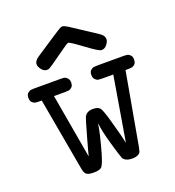

<svg xmlns="http://www.w3.org/2000/svg" viewBox="-121 -740 766 840"><g transform="rotate(-20 262.5 -320.0)"><path d="M100 -527Q100 -543 122 -557Q248 -641 255 -643Q258 -644 262 -644H263Q270 -644 287 -633.5Q304 -623 402 -558Q425 -544 425 -526Q425 -515 414.5 -501.5Q404 -488 390 -488H388Q377 -488 323 -528Q269 -568 262 -568Q257 -568 231 -549Q152 -492 143 -489Q139 -488 135 -488Q121 -488 110.5 -501.5Q100 -515 100 -527ZM16 -401Q16 -415 23.5 -422Q31 -429 38 -430Q45 -431 58 -431H173Q186 -431 193 -430Q200 -429 207.5 -421.5Q215 -414 215 -400Q215 -386 207.5 -379Q200 -372 193 -371Q186 -370 173 -370H124L176 -72H177Q180 -86 200.5 -158.5Q221 -231 224 -237Q235 -259 264 -259Q289 -259 297.5 -247Q306 -235 320 -185Q344 -101 349 -72H350L400 -370H351Q338 -370 331 -371Q324 -372 316.5 -379.5Q309 -387 309 -401Q309 -415 316.5 -422Q324 -429 331 -430Q338 -431 351 -431H466Q479 -431 486 -430Q493 -429 500.5 -422Q508 -415 508 -401Q508 -386 500.5 -379Q493 -372 484.5 -371Q476 -370 457 -370L397 -34Q394 -20 392 -13.5Q390 -7 380 -1.5Q370 4 353 4Q323 4 311 -13Q306 -24 287 -90Q268 -156 265 -190H264Q258 -148 235 -66Q221 -18 212 -7Q203 4 174 4Q159 4 150 1.5Q141 -1 136.5 -7Q132 -13 130.5 -18Q129 -23 127 -34L67 -370Q48 -370 39.5 -371Q31 -372 23.5 -379Q16 -386 16 -401Z"/></g></svg>

Font: CMU Typewriter Text
Style: Regular
Weight: 500
Monospace: yes
Version: Version 0.7.0